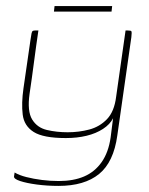

<svg xmlns="http://www.w3.org/2000/svg" viewBox="-20 -499 490 630"><path d="M172 111Q135 111 101 106.5Q67 102 46 95Q25 88 26 80L28 67Q43 76 66.5 82Q90 88 117.5 91.5Q145 95 173 95Q221 95 256 80Q291 65 313.5 33Q336 1 343 -48L351 -111Q341 -91 318 -76Q295 -61 264 -53.5Q233 -46 196 -46Q122 -46 90.5 -66Q59 -86 54.5 -123Q50 -160 57 -209L80 -368Q82 -383 83.5 -389.5Q85 -396 87.5 -397.5Q90 -399 96 -399H106Q102 -373 98.5 -347Q95 -321 91.5 -295Q88 -269 84.5 -243Q81 -217 77 -191Q69 -134 85.5 -107Q102 -80 134 -72.5Q166 -65 202 -65Q239 -65 273 -74Q307 -83 331 -108Q355 -133 361 -181L392 -399H399Q409 -399 411 -396.5Q413 -394 411 -377L365 -55Q353 33 305 72Q257 111 172 111ZM157 -461 159 -479H348L346 -461Z"/></svg>

Font: Genos Thin Thin
Style: Italic
Weight: 250
Italic angle: -8°
Version: Version 1.010